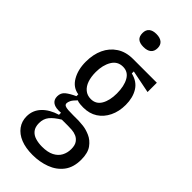

<svg xmlns="http://www.w3.org/2000/svg" viewBox="-271 -743 949 949"><g transform="rotate(45 203.0 -269.0)"><path d="M188 159Q139 159 104.5 145Q70 131 51 105Q32 79 32 45Q32 2 61 -28.5Q90 -59 140 -74V-88Q104 -85 86.5 -96.5Q69 -108 69 -132Q69 -157 87 -171.5Q105 -186 136 -200V-213Q94 -219 71 -258.5Q48 -298 48 -353Q48 -404 66 -443Q84 -482 119 -505Q154 -528 204 -528H370V-463L250 -487V-473Q296 -462 317.5 -427Q339 -392 339 -342Q339 -296 321.5 -260Q304 -224 273 -204Q242 -184 199 -184Q190 -184 177.5 -185Q165 -186 155 -190Q137 -172 131.5 -160.5Q126 -149 126 -141Q126 -132 133.5 -128Q141 -124 155.5 -123Q170 -122 191 -122H229Q238 -122 261 -119.5Q284 -117 310.5 -105.5Q337 -94 356 -68Q375 -42 375 5Q375 59 349 93Q323 127 280 143Q237 159 188 159ZM192 97Q231 97 255.5 84.5Q280 72 291.5 50.5Q303 29 303 3Q303 -23 293 -37.5Q283 -52 268 -58.5Q253 -65 237 -66Q221 -67 209 -67H167Q132 -46 115.5 -25.5Q99 -5 99 25Q99 52 111.5 68Q124 84 145.5 90.5Q167 97 192 97ZM196 -240Q232 -240 250 -271Q268 -302 268 -351Q268 -402 250 -434Q232 -466 196 -466Q158 -466 138.5 -433Q119 -400 119 -352Q119 -319 127.5 -294Q136 -269 153.5 -254.5Q171 -240 196 -240ZM198 -606Q172 -606 159 -617Q146 -628 146 -652Q146 -674 159.5 -685.5Q173 -697 198 -697Q224 -697 238 -685.5Q252 -674 252 -652Q252 -629 238 -617.5Q224 -606 198 -606Z"/></g></svg>

Font: Bricolage Grotesque 24pt Condensed Light
Style: Regular
Weight: 300
Width: 3
Designer: Mathieu Triay
Foundry: Atelier Triay
Version: Version 1.001;gftools[0.9.33.dev8+g029e19f]